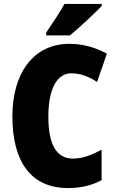

<svg xmlns="http://www.w3.org/2000/svg" viewBox="-20 -947 590 977"><path d="M498 -917V-927H308C284 -883 247 -829 215 -781V-767H336C388 -810 465 -882 498 -917ZM343 -574C391 -574 432 -557 474 -530L524 -674C462 -708 397 -724 333 -724C150 -724 43 -574 43 -355C43 -125 137 10 326 10C390 10 446 -3 497 -30V-185C449 -160 403 -140 351 -140C267 -140 226 -212 226 -354C226 -491 268 -574 343 -574Z"/></svg>

Font: Noto Sans Devanagari Condensed Black
Style: Regular
Weight: 900
Width: 3
Designer: Jelle Bosma - Monotype Design Team
Foundry: Monotype Imaging Inc.
Version: Version 2.004